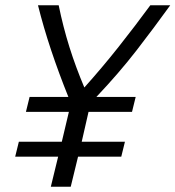

<svg xmlns="http://www.w3.org/2000/svg" viewBox="-20 -713 670 733"><path d="M174 0 202 -115H38L52 -172H216L243 -286H79L93 -343H241Q204 -435 175 -522Q146 -609 125 -693H204Q221 -610 245 -533.5Q269 -457 302 -379Q371 -456 433.5 -535Q496 -614 554 -693H630Q568 -607 501.5 -521Q435 -435 348 -343H498L484 -286H318L292 -172H457L443 -115H278L250 0Z"/></svg>

Font: Ubuntu Sans
Style: Italic
Weight: 400
Italic angle: -13.5°
Designer: Dalton Maag Ltd
Foundry: Dalton Maag Ltd
Version: Version 1.006